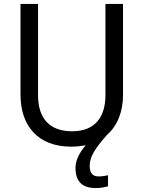

<svg xmlns="http://www.w3.org/2000/svg" viewBox="-20 -734 771 974"><path d="M515 -714V-252C515 -144 465 -68 346 -68C230 -68 173 -135 173 -251V-714H84V-254C84 -95 173 10 341 10C368 10 392 7 415 3C387 35 363 76 363 117C363 185 395 220 466 220C492 220 509 216 528 211V155C517 157 502 161 480 161C452 161 435 146 435 107C435 60 463 19 522 -49C577 -97 604 -169 604 -252V-714Z"/></svg>

Font: Noto Sans Thai
Style: Regular
Weight: 400
Designer: Monotype Design Team
Foundry: Monotype Imaging Inc.
Version: Version 1.901